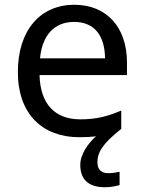

<svg xmlns="http://www.w3.org/2000/svg" viewBox="-20 -566 604 806"><path d="M389 116C389 75 408 39 489 -25V-102C433 -78 385 -65 317 -65C210 -65 149 -130 146 -251H513V-304C513 -450 429 -546 292 -546C150 -546 55 -440 55 -264C55 -85 160 10 313 10C339 10 362 9 383 6C350 36 317 81 317 126C317 185 349 220 420 220C446 220 463 216 482 211V155C471 157 456 161 434 161C406 161 389 146 389 116ZM291 -474C380 -474 420 -412 421 -321H148C157 -417 207 -474 291 -474Z"/></svg>

Font: Noto Sans Sunuwar
Style: Regular
Weight: 400
Designer: Anshuman Pandey
Foundry: Jamra Patel LLC
Version: Version 1.000